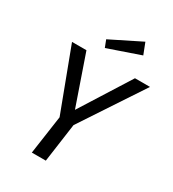

<svg xmlns="http://www.w3.org/2000/svg" viewBox="-214 -1024 1028 1141"><g transform="rotate(30 300.0 -454.0)"><path d="M320 -265 283 0H187L225 -264L65 -689H164L282 -348L497 -689H600ZM472 -831 252 -755 233 -804 442 -908Z"/></g></svg>

Font: Fira Sans
Style: Italic
Weight: 400
Italic angle: -8°
Designer: bBox Type GmbH & Carrois Corporate GbR & Edenspiekermann AG
Foundry: bBox Type GmbH & Carrois Corporate GbR & Edenspiekermann AG
Version: Version 4.301